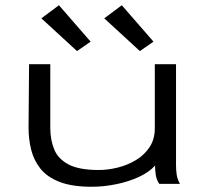

<svg xmlns="http://www.w3.org/2000/svg" viewBox="-20 -702 790 733"><path d="M330 11Q255 11 207.5 -7.5Q160 -26 134.5 -58Q109 -90 99 -130.5Q89 -171 89 -214L91 -457H172V-214Q172 -168 187 -131.5Q202 -95 242 -74Q282 -53 357 -53Q393 -53 430.5 -62.5Q468 -72 500 -91.5Q532 -111 551.5 -141Q571 -171 571 -212V-457H652V-71Q652 -53 654.5 -35.5Q657 -18 667 0H588Q577 -17 574.5 -35Q572 -53 572 -70Q550 -45 510 -26.5Q470 -8 422.5 1.5Q375 11 330 11ZM274 -507 138 -632 205 -682 326 -543ZM514 -507 378 -632 445 -682 566 -543Z"/></svg>

Font: Inconsolata ExtraExpanded
Style: Regular
Weight: 400
Width: 8
Monospace: yes
Designer: Raph Levien, Cyreal, Brenton Simpson
Foundry: Raph Levien, Cyreal, Google
Version: Version 3.001; ttfautohint (v1.8.2.53-6de2)